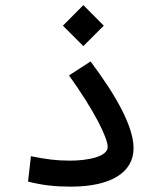

<svg xmlns="http://www.w3.org/2000/svg" viewBox="-20 -716 626 739"><path d="M252.4 2.4C406.7 2.4 494.1 -52.2 494.1 -145.5C494.1 -227.1 429.7 -344.7 328.6 -479.5L245.6 -425.8C341.8 -291.5 394.5 -186 394.5 -150.4C394.5 -111.8 314.5 -97.7 250 -97.7C196.3 -97.7 157.7 -103 99.1 -114.7L87.9 -17.1C143.6 -2.9 192.4 2.4 252.4 2.4ZM300.8 -538.6 379.4 -617.2 300.8 -696.3 222.2 -617.2Z"/></svg>

Font: Cascadia Mono NF
Style: Regular
Weight: 400
Monospace: yes
Designer: Aaron Bell
Foundry: Saja Typeworks
Version: Version 2404.023